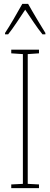

<svg xmlns="http://www.w3.org/2000/svg" viewBox="-20 -970 259 990"><path d="M125 -950H95C71 -906 27 -831 6 -800V-793H22C49 -826 85 -883 110 -920C137 -880 171 -827 199 -793H214V-800C202 -819 151 -903 125 -950ZM181 0V-19L123 -22V-691L181 -695V-714H38V-695L98 -691V-22L38 -19V0Z"/></svg>

Font: Noto Sans Arabic UI XCn Th
Style: Regular
Weight: 100
Width: 2
Designer: Monotype Design Team, Nadine Chahine and Nizar Qandah
Foundry: Monotype Imaging Inc.
Version: Version 2.010